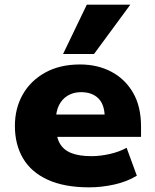

<svg xmlns="http://www.w3.org/2000/svg" viewBox="-20 -794 667 825"><path d="M363 11Q257 11 185.5 -21.5Q114 -54 79 -113.5Q44 -173 44 -253Q44 -328 77.5 -387.5Q111 -447 174 -482Q237 -517 324 -517Q399 -517 458 -486Q517 -455 551.5 -396Q586 -337 586 -251V-206H197V-302H439L430 -288Q430 -344 403 -371Q376 -398 328 -398Q296 -398 271.5 -383.5Q247 -369 233.5 -342Q220 -315 220 -276V-256Q220 -209 236 -179.5Q252 -150 286 -136.5Q320 -123 373 -123Q411 -123 452.5 -132.5Q494 -142 524 -159L568 -39Q525 -13 470.5 -1Q416 11 363 11ZM251 -562 353 -774H540L384 -562Z"/></svg>

Font: Nunito Sans 7pt Black
Style: Regular
Weight: 900
Designer: Vernon Adams
Foundry: Vernon Adams
Version: Version 3.101;gftools[0.9.27]